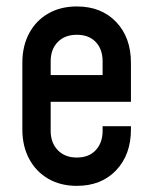

<svg xmlns="http://www.w3.org/2000/svg" viewBox="-20 -578 484 610"><path d="M224 12.5Q172.5 12.5 133.5 -10Q94.5 -32.5 72.8 -73Q51 -113.5 51 -167V-378.5Q51 -432 72.8 -472.5Q94.5 -513 133.5 -535.2Q172.5 -557.5 224 -557.5Q302 -557.5 349 -508.2Q396 -459 396 -378.5V-254.5H126V-339.5H306V-383.5Q306 -421.5 284.2 -444.5Q262.5 -467.5 224 -467.5Q186 -467.5 163.5 -444.5Q141 -421.5 141 -383.5V-162Q141 -124.5 163.5 -101Q186 -77.5 224 -77.5Q262.5 -77.5 284.2 -101Q306 -124.5 306 -162V-177H396V-167Q396 -86.5 349 -37Q302 12.5 224 12.5Z"/></svg>

Font: Mohave Medium
Style: Regular
Weight: 500
Designer: Gumpita Rahayu
Foundry: Tokotype
Version: Version 2.003